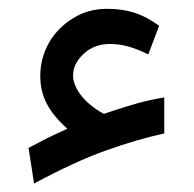

<svg xmlns="http://www.w3.org/2000/svg" viewBox="-20 -382 445 440"><path d="M147.5 -209C147.5 -227.5 155.8 -244.1 172.4 -259.3C188.5 -273.9 208.5 -281.2 231.4 -281.2C258.3 -281.2 284.2 -274.9 319.8 -257.3L344.7 -322.8C305.7 -351.6 270 -361.8 225.1 -361.8C197.3 -361.8 171.4 -355 148.4 -340.8C101.6 -313 72.3 -263.7 72.3 -208.5C72.3 -166 86.9 -129.4 134.3 -86.9C113.3 -77.6 97.2 -69.8 86.4 -64.5C75.7 -59.1 62 -51.8 45.4 -43L58.1 38.6C120.6 4.9 175.8 -20.5 224.1 -37.6C272 -54.7 315.9 -67.4 356.4 -76.2V-158.7C310.1 -150.9 284.2 -143.1 217.8 -121.1C168.9 -147.9 147.5 -183.1 147.5 -209Z"/></svg>

Font: Vazirmatn
Style: Regular
Weight: 400
Designer: Saber Rastikerdar
Foundry: Saber Rastikerdar
Version: Version 33.003